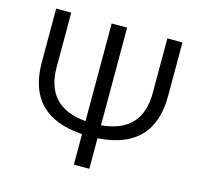

<svg xmlns="http://www.w3.org/2000/svg" viewBox="-105 -845 1004 959"><g transform="rotate(15 396.5 -365.0)"><path d="M437 -225Q645 -243 645 -448V-730H723V-453Q723 -176 437 -158V0H357V-158Q70 -176 70 -453V-730H148V-448Q148 -243 357 -225V-730H437Z"/></g></svg>

Font: Mplus 1p
Style: Regular
Weight: 400
Version: Version 1.061